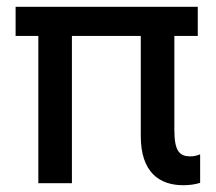

<svg xmlns="http://www.w3.org/2000/svg" viewBox="-20 -540 638 566"><path d="M520 6C538 6 554 4 570 -1V-85C560 -81 550 -79 542 -79C510 -79 494 -93 494 -157V-434H563V-520H26V-434H93V0H192V-434H395V-139C395 -32 450 6 520 6Z"/></svg>

Font: Fixel Display Medium
Style: Regular
Weight: 500
Designer: AlfaBravo + MacPaw
Foundry: Kyrylo Tkachov, Marchela Mozhyna, Serhii Makarenko, Maria Weinstein, Zakhar Kryvoshyya
Version: Version 1.211